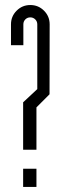

<svg xmlns="http://www.w3.org/2000/svg" viewBox="-20 -737 242 757"><path d="M71.2 -71.6H123.7V0H71.2ZM127 -641Q127 -652.6 118.9 -660.6Q110.8 -668.5 99.5 -668.5Q87.9 -668.5 80 -660.6Q72.1 -652.6 72.1 -641V-558.9H23.3V-641Q23.3 -672.6 45.6 -694.9Q67.9 -717.2 99.5 -717.2Q131.2 -717.2 153.5 -694.9Q175.8 -672.6 175.8 -641L175.3 -365.3L123.7 -313.6V-146.6H71.2V-333.6L127 -385.7Z"/></svg>

Font: Marapfhont
Style: Book
Weight: 400
Version: Version 0.15